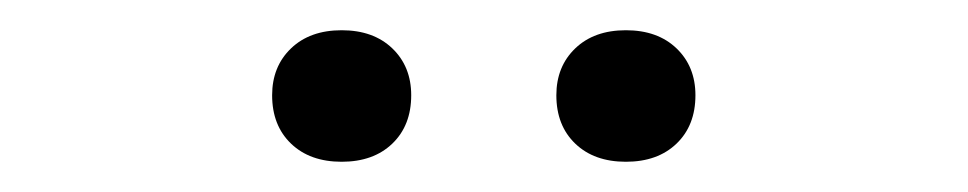

<svg xmlns="http://www.w3.org/2000/svg" viewBox="-20 -685 640 127"><path d="M394 -578Q373 -578 360.5 -590Q348 -602 348 -622Q348 -641 360.5 -653Q373 -665 394 -665Q415 -665 427.5 -653Q440 -641 440 -622Q440 -602 427.5 -590Q415 -578 394 -578ZM206 -578Q185 -578 172.5 -590Q160 -602 160 -622Q160 -641 172.5 -653Q185 -665 206 -665Q227 -665 239.5 -653Q252 -641 252 -622Q252 -602 239.5 -590Q227 -578 206 -578Z"/></svg>

Font: Gantari
Style: Regular
Weight: 400
Designer: Anugrah Pasau
Foundry: Lafontype
Version: Version 1.000; ttfautohint (v1.8.3)